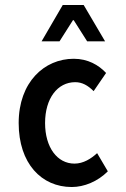

<svg xmlns="http://www.w3.org/2000/svg" viewBox="-20 -739 504 771"><path d="M55 -245C55 -82 147 12 268 12C318 12 372 -10 413 -51L370 -124C346 -102 315 -82 279 -82C210 -82 161 -147 161 -245C161 -344 211 -409 282 -409C310 -409 333 -396 356 -373L406 -446C376 -478 333 -503 276 -503C158 -503 55 -409 55 -245ZM147 -573H219L273 -658H276L330 -573H402L316 -719H232Z"/></svg>

Font: Falling Sky
Style: Condensed
Weight: 400
Designer: Paul D. Hunt
Foundry: Adobe Systems Incorporated
Version: Version 1.02